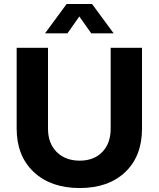

<svg xmlns="http://www.w3.org/2000/svg" viewBox="-20 -941 800 968"><path d="M64 -293V-700H222V-293Q222 -218 266 -174.5Q310 -131 382 -131Q453 -131 495.5 -174.5Q538 -218 538 -293V-700H696V-293Q696 -154 611.5 -73.5Q527 7 382 7Q236 7 150 -74Q64 -155 64 -293ZM207 -773 316 -921H444L553 -773H440L380 -858L320 -773Z"/></svg>

Font: Trueno
Style: SBd
Weight: 600
Designer: Julieta Ulanovsky
Foundry: Julieta Ulanovsky
Version: Version 3.001b